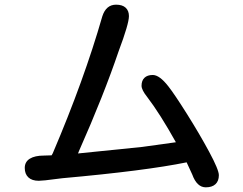

<svg xmlns="http://www.w3.org/2000/svg" viewBox="-20 -769 1040 822"><path d="M247 -6 174 3 146 5Q117 5 101.5 -9.5Q86 -24 86 -50Q86 -76 107.5 -89.5Q129 -103 169 -103L201 -104L206 -113Q340 -427 418 -699Q434 -749 477 -749Q504 -749 518 -736Q532 -723 532 -700Q532 -667 488 -550Q424 -361 318 -122L314 -112L589 -140L733 -160Q665 -282 610 -354Q586 -384 586 -402Q586 -424 598.5 -436Q611 -448 634 -448Q663 -448 701 -399Q727 -366 780.5 -281Q834 -196 875.5 -119Q917 -42 917 -19Q917 6 902.5 19.5Q888 33 861 33Q823 33 803 -22L779 -74Q603 -38 247 -6Z"/></svg>

Font: 寒蝉全圆体 Bold
Style: Regular
Weight: 700
Designer: Warren2060
      Designed by Motoya company      

      [Varela Round]
      Joe Prince(Latin component); Avraham Cornf
Foundry: ChillType
Version: Version 3.200